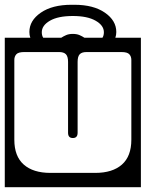

<svg xmlns="http://www.w3.org/2000/svg" viewBox="-40 -764 610 804"><path d="M272 -744Q351.5 -744 399.2 -711Q447 -678 447 -630Q447 -617 443 -606H550V20H-20V-606H87Q83 -617 83 -630Q83 -678 131 -711Q179 -744 259 -744ZM265 -622Q281.5 -622 293 -617Q304.5 -612 313.5 -606H389Q395 -615 395 -629Q395 -657.5 360.5 -677.2Q326 -697 265 -697Q203 -697 169 -677.2Q135 -657.5 135 -629Q135 -615 141 -606H216.5Q225.5 -612 237 -617Q248.5 -622 265 -622ZM61 -546Q37 -546 28.5 -536.8Q20 -527.5 20 -513V-179Q20 -109.5 59.5 -74.8Q99 -40 171 -40H359Q431 -40 470.5 -74.8Q510 -109.5 510 -179V-513Q510 -527.5 501.5 -536.8Q493 -546 469 -546H322Q302.5 -546 293.8 -536.8Q285 -527.5 285 -505V-208Q285 -186 265 -186Q245 -186 245 -208V-505Q245 -527.5 236 -536.8Q227 -546 208 -546Z"/></svg>

Font: Honk Rounded
Style: Regular
Weight: 400
Designer: Noopur Datye & Yesha Goshar
Foundry: Ek Type
Version: Version 1.000